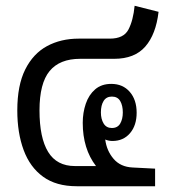

<svg xmlns="http://www.w3.org/2000/svg" viewBox="-20 -646 593 666"><path d="M246 0Q175 0 129.5 -33Q84 -66 62 -125.5Q40 -185 40 -263Q40 -350 67.5 -405Q95 -460 143 -486Q191 -512 253 -512H361Q409 -512 425.5 -543.5Q442 -575 447 -626L530 -605Q521 -527 484 -484.5Q447 -442 376 -442H258Q187 -442 152 -399.5Q117 -357 117 -263Q117 -168 147 -119Q177 -70 240 -70H313Q267 -130 267 -220Q267 -255 277.5 -286Q288 -317 310 -336Q332 -355 366 -355Q406 -355 430 -327.5Q454 -300 454 -255Q454 -211 431 -184Q408 -157 370 -157Q357 -157 345 -162Q350 -123 374 -95Q398 -67 440 -65L518 -61V0ZM368 -202Q388 -202 397 -217.5Q406 -233 406 -256Q406 -280 397 -295.5Q388 -311 368 -311Q349 -311 339.5 -296Q330 -281 330 -256Q330 -233 339.5 -217.5Q349 -202 368 -202Z"/></svg>

Font: Noto Sans Thai Looped Condensed
Style: Regular
Weight: 400
Width: 3
Designer: Sasikarn Vongin, Ben Mitchell
Foundry: The Fontpad Ltd
Version: Version 1.001; ttfautohint (v1.8.4.7-5d5b)